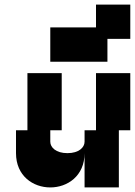

<svg xmlns="http://www.w3.org/2000/svg" viewBox="-20 -820 590 840"><path d="M100 -250H50V-150C50 -50 125 0 200 0C275 0 350 -50 350 -150V0H500V-250H550V-500H400V-250H350V-200C350 -175 325 -150 275 -150C225 -150 200 -175 200 -200V-250H250V-500H100ZM200 -550H450V-650H550V-800H400V-700H200Z"/></svg>

Font: LS-VG5000 Bold Shifted
Style: Regular
Weight: 400
Designer: Justin Bihan, 2021
Foundry: Justin Bihan, 2021
Version: Version 1.000;Glyphs 3.1.2 (3151)